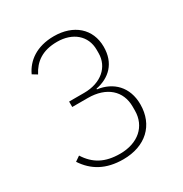

<svg xmlns="http://www.w3.org/2000/svg" viewBox="-168 -839 935 980"><g transform="rotate(-30 300.0 -349.0)"><path d="M186 -382V-350H278C388 -350 454 -290 454 -198V-175C454 -82 385 -21 279 -21C190 -21 133 -53 92 -118L63 -98C109 -28 177 12 279 12C410 12 494 -66 494 -188C494 -291 430 -353 340 -365V-369C421 -385 479 -439 479 -536C479 -643 400 -710 285 -710C182 -710 119 -661 90 -598L118 -581C148 -639 197 -677 285 -677C376 -677 440 -624 440 -541V-521C440 -440 375 -382 275 -382Z"/></g></svg>

Font: IBM Plex Arabic ExtraLight
Style: Regular
Weight: 200
Designer: Mike Abbink, Paul van der Laan, Pieter van Rosmalen, Wael Morcos, Khajak Apelian
Foundry: Bold Monday
Version: Version 1.0